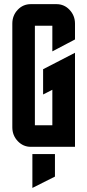

<svg xmlns="http://www.w3.org/2000/svg" viewBox="-20 -715 425 935"><path d="M137.7 200.2V35.2H247.6V145ZM129.9 0Q92.8 0 66.4 -27.8Q40 -55.7 40 -95.2V-600.1Q40 -639.6 66.4 -667.5Q92.3 -694.8 129.9 -694.8H254.9Q292.5 -694.8 318.4 -667.5Q345.2 -639.2 345.2 -600.1V-522.9L234.9 -464.8V-589.8H149.9V-105H234.9V-277.8L189.9 -254.9V-377.9L345.2 -458V0Z"/></svg>

Font: Horta
Style: Regular
Weight: 600
Width: 3
Version: Version 0.11